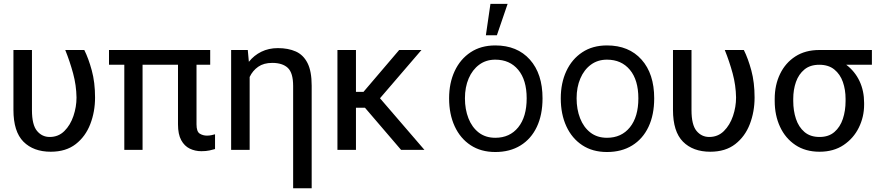

<svg xmlns="http://www.w3.org/2000/svg" viewBox="-20 -793 4689 1016"><path d="M51.1 -528.4H149.1V-210.2Q149.1 -132.5 175.8 -100.3Q202.4 -68.2 242.9 -68.2Q289.1 -68.2 320.7 -99.6Q352.3 -131 368.6 -179.2Q384.9 -227.3 384.9 -277Q383.9 -342 366.8 -404.8Q349.8 -467.7 325.3 -528.4H426.1Q448.5 -483.7 465.7 -420.3Q483 -356.9 483 -277Q483 -201.7 457.7 -136.2Q432.5 -70.7 380.7 -30.4Q328.8 9.9 248.6 9.9Q157 9.9 104 -43.3Q51.1 -96.6 51.1 -211.6Z M1092.3 -528.4V-450.3H1019.9V-134.9Q1019.9 -96.6 1036.9 -85.9Q1054 -75.3 1075.3 -75.3Q1087 -75.3 1099.3 -77.8Q1111.5 -80.3 1117.9 -82.4V-4.3Q1107.2 -1.1 1089.1 3Q1071 7.1 1045.5 7.1Q1012.1 7.1 984 -6.6Q956 -20.2 938.9 -51.3Q921.9 -82.4 921.9 -134.9V-450.3H734.4V0H637.8V-450.3H556.8V-528.4Z M1629.3 -339.5V203.1H1531.2V-338.1Q1531.2 -407.3 1503 -433.8Q1474.8 -460.2 1420.5 -460.2Q1375.7 -460.2 1346.4 -439.8Q1317.1 -419.4 1301.1 -385.7V0H1203.1V-528.4H1291.2L1296.9 -465.9Q1323.9 -500 1362.9 -519.2Q1402 -538.4 1450.3 -538.4Q1505 -538.4 1545.1 -520.6Q1585.2 -502.8 1607.2 -459.5Q1629.3 -416.2 1629.3 -339.5Z M2102.3 0 1911.2 -223H1863.6V0H1765.6V-528.4H1863.6V-306.8H1903.4L2092.3 -528.4H2210.2L1990.8 -273.1L2225.9 0Z M2600.9 11.4Q2524.9 11.4 2470.2 -24.7Q2415.5 -60.7 2386 -124.8Q2356.5 -188.9 2356.5 -272.7Q2356.5 -353.7 2386 -416.9Q2415.5 -480.1 2470.2 -516.3Q2524.9 -552.6 2600.9 -552.6Q2717 -552.6 2783.9 -477.6Q2850.9 -402.7 2850.9 -272.7Q2850.9 -185.4 2820.7 -121.6Q2790.5 -57.9 2734.4 -23.3Q2678.3 11.4 2600.9 11.4ZM2600.9 -63.9Q2677.6 -63.9 2722.3 -119.3Q2767 -174.7 2767 -272.7Q2767 -369.7 2722.3 -423.5Q2677.6 -477.3 2600.9 -477.3Q2551.8 -477.3 2515.8 -450.6Q2479.8 -424 2460 -377.8Q2440.3 -331.7 2440.3 -272.7Q2440.3 -214.5 2458.8 -167.1Q2477.3 -119.7 2513.1 -91.8Q2549 -63.9 2600.9 -63.9ZM2551.1 -606.5 2575.3 -772.7H2666.2L2609.4 -606.5Z M3191.8 11.4Q3115.8 11.4 3061.1 -24.7Q3006.4 -60.7 2976.9 -124.8Q2947.4 -188.9 2947.4 -272.7Q2947.4 -353.7 2976.9 -416.9Q3006.4 -480.1 3061.1 -516.3Q3115.8 -552.6 3191.8 -552.6Q3307.9 -552.6 3374.8 -477.6Q3441.8 -402.7 3441.8 -272.7Q3441.8 -185.4 3411.6 -121.6Q3381.4 -57.9 3325.3 -23.3Q3269.2 11.4 3191.8 11.4ZM3191.8 -63.9Q3268.5 -63.9 3313.2 -119.3Q3358 -174.7 3358 -272.7Q3358 -369.7 3313.2 -423.5Q3268.5 -477.3 3191.8 -477.3Q3142.8 -477.3 3106.7 -450.6Q3070.7 -424 3051 -377.8Q3031.2 -331.7 3031.2 -272.7Q3031.2 -214.5 3049.7 -167.1Q3068.2 -119.7 3104 -91.8Q3139.9 -63.9 3191.8 -63.9Z M3541.2 -528.4H3639.2V-210.2Q3639.2 -132.5 3665.8 -100.3Q3692.5 -68.2 3733 -68.2Q3779.1 -68.2 3810.7 -99.6Q3842.3 -131 3858.7 -179.2Q3875 -227.3 3875 -277Q3873.9 -342 3856.9 -404.8Q3839.8 -467.7 3815.3 -528.4H3916.2Q3938.6 -483.7 3955.8 -420.3Q3973 -356.9 3973 -277Q3973 -201.7 3947.8 -136.2Q3922.6 -70.7 3870.7 -30.4Q3818.9 9.9 3738.6 9.9Q3647 9.9 3594.1 -43.3Q3541.2 -96.6 3541.2 -211.6Z M4079.5 -258.5V-269.9Q4079.5 -343 4107.8 -401.6Q4136 -460.2 4188.7 -494.3Q4241.5 -528.4 4315.3 -528.4H4593.8V-450.3H4458.1Q4503.9 -415.5 4528.2 -364Q4552.6 -312.5 4552.6 -248.6V-238.6Q4552.6 -174.7 4524.7 -117.9Q4496.8 -61.1 4444.1 -25.6Q4391.3 9.9 4316.8 9.9Q4242.2 9.9 4189.1 -25.6Q4136 -61.1 4107.8 -121.8Q4079.5 -182.5 4079.5 -258.5ZM4177.6 -269.9V-258.5Q4177.6 -207.4 4191.9 -164.1Q4206.3 -120.7 4237 -94.5Q4267.8 -68.2 4316.8 -68.2Q4365.1 -68.2 4395.4 -94.5Q4425.8 -120.7 4440.2 -164.1Q4454.5 -207.4 4454.5 -258.5V-269.9Q4454.5 -318.2 4440.2 -359.2Q4425.8 -400.2 4395.1 -425.2Q4364.3 -450.3 4315.3 -450.3Q4267 -450.3 4236.7 -425.2Q4206.3 -400.2 4191.9 -359.2Q4177.6 -318.2 4177.6 -269.9Z"/></svg>

Font: Interface
Style: Regular
Weight: 400
Designer: Rasmus Andersson
Foundry: rsms
Version: Version 1.8